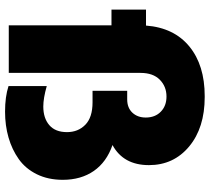

<svg xmlns="http://www.w3.org/2000/svg" viewBox="-54 -734 802 733"><g transform="rotate(90 346.5 -367.0)"><path d="M405.8 14.2Q348.6 14.2 308.1 1V-145Q354.5 -131.8 386.2 -131.8Q430.7 -131.8 457.3 -154.8Q483.9 -177.7 483.9 -222.2Q483.9 -264.6 455.8 -292.2Q427.7 -319.8 370.1 -319.8H326.2V-452.1H358.9Q391.1 -452.1 409.7 -471.9Q428.2 -491.7 428.2 -522.9Q428.2 -558.6 406 -580.3Q383.8 -602.1 348.1 -602.1Q309.6 -602.1 283.7 -576.4Q257.8 -550.8 257.8 -502.9V0H76.2V-392.1H16.1V-523.9H77.1Q85.4 -630.9 157 -689.5Q228.5 -748 346.2 -748H350.1Q467.3 -748 538.6 -688.7Q609.9 -629.4 609.9 -535.2Q609.9 -437.5 533.2 -396Q598.1 -373.5 632.1 -324.7Q666 -275.9 666 -206.1Q666 -150.4 644.8 -107.2Q623.5 -64 586.9 -38.1Q550.3 -12.2 504.4 1Q458.5 14.2 405.8 14.2Z"/></g></svg>

Font: Sora ExtraBold
Style: Regular
Weight: 800
Designer: Jonathan Barnbrook, Julián Moncada
Foundry: Barnbrook Fonts
Version: Version 2.000